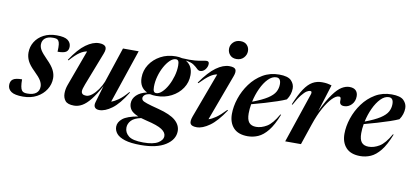

<svg xmlns="http://www.w3.org/2000/svg" viewBox="-100 -1029 3356 1554"><g transform="rotate(10 1578.0 -252.0)"><path d="M78 -124.5Q78 -55.5 93.5 -35Q101 -25 112.2 -21.8Q123.5 -18.5 139.5 -18.5Q187 -18.5 211.5 -38Q236 -57.5 236 -93Q236 -115.5 221.5 -140.8Q207 -166 165 -206.5Q123 -247 107.2 -279.8Q91.5 -312.5 91.5 -347Q91.5 -396 116.5 -436.2Q141.5 -476.5 186.8 -500.2Q232 -524 293 -524Q359 -524 385.2 -503.5Q411.5 -483 411.5 -451Q411.5 -421.5 392.2 -408Q373 -394.5 322 -394.5Q324 -434 321.5 -454.2Q319 -474.5 312 -484Q305.5 -493.5 294.8 -496.5Q284 -499.5 267 -499.5Q224.5 -499.5 201.8 -480.5Q179 -461.5 179 -429Q179 -406.5 193 -383.2Q207 -360 248.5 -318Q290.5 -276.5 307.2 -243.2Q324 -210 324 -177Q324 -126.5 297 -83.5Q270 -40.5 221.5 -14.2Q173 12 108.5 12Q40.5 12 11.8 -8Q-17 -28 -17 -61.5Q-17 -94.5 4.2 -109.5Q25.5 -124.5 78 -124.5Z M695.5 -45.5 736.5 -185.5Q696 -111 661.5 -68Q627 -25 594.5 -6.5Q562 12 528.5 12Q475.5 12 455.8 -12.2Q436 -36.5 436 -73Q436 -108 449 -143.5L557 -438Q530.5 -434.5 498.8 -413.5Q467 -392.5 421 -340.5L415.5 -345Q477.5 -439.5 534.5 -480.2Q591.5 -521 641 -521Q681 -521 695 -503.2Q709 -485.5 692.5 -444L587 -172Q571.5 -132 571.5 -115.5Q571.5 -84 611.5 -84Q634 -84 659 -104Q684 -124 706.2 -155.5Q728.5 -187 742.5 -222L839 -512H968L819.5 -72Q845 -80 878 -103.2Q911 -126.5 952 -174.5L956.5 -170.5Q895 -70 839 -29Q783 12 736 12Q710 12 698.8 -2.8Q687.5 -17.5 695.5 -45.5Z M1115.5 232.5Q1033 232.5 984.8 217.2Q936.5 202 915.5 176.8Q894.5 151.5 894.5 120.5Q894.5 83 930.5 53.5Q966.5 24 1057 8Q1010.5 -10.5 994 -33.8Q977.5 -57 977.5 -86Q977.5 -124.5 1007.8 -154Q1038 -183.5 1093 -195.5Q1028 -225.5 1028 -307Q1028 -365.5 1060 -414.8Q1092 -464 1147.2 -494Q1202.5 -524 1272.5 -524Q1300 -524 1323 -518Q1389.5 -514 1428.5 -517.5Q1467.5 -521 1488.8 -526Q1510 -531 1523.5 -531Q1544 -531 1544 -510Q1544 -485 1526.5 -463.2Q1509 -441.5 1484.5 -441.5Q1470.5 -441.5 1457.5 -455Q1444.5 -468.5 1422.2 -483.8Q1400 -499 1357 -504Q1414.5 -471 1414.5 -394.5Q1414.5 -334.5 1382 -286Q1349.5 -237.5 1294.2 -209Q1239 -180.5 1170 -180.5Q1141.5 -180.5 1118.5 -186Q1088 -181.5 1075.5 -169.8Q1063 -158 1063 -144Q1063 -134 1070.8 -126Q1078.5 -118 1108.5 -107.8Q1138.5 -97.5 1205.5 -80.5Q1306 -54.5 1348.8 -17Q1391.5 20.5 1391.5 69.5Q1391.5 139.5 1319 186Q1246.5 232.5 1115.5 232.5ZM1165.5 -203Q1189 -203 1213.2 -225.8Q1237.5 -248.5 1257.8 -285.8Q1278 -323 1290.5 -367Q1303 -411 1303 -453.5Q1303 -480 1296.5 -490.5Q1290 -501 1277 -501Q1253 -501 1229 -478.2Q1205 -455.5 1184.5 -418.5Q1164 -381.5 1151.8 -337.5Q1139.5 -293.5 1139.5 -251Q1139.5 -224 1146 -213.5Q1152.5 -203 1165.5 -203ZM977.5 114Q977.5 154 1011 181.2Q1044.5 208.5 1132.5 208.5Q1213.5 208.5 1252.8 184.8Q1292 161 1292 127.5Q1292 98.5 1256.5 74.8Q1221 51 1128 29.5Q1102.5 23.5 1081.5 17Q1025.5 28.5 1001.5 55Q977.5 81.5 977.5 114Z M1684.5 -659.5Q1684.5 -690.5 1707.2 -713.2Q1730 -736 1767 -736Q1801 -736 1820 -715.8Q1839 -695.5 1839 -666.5Q1839 -635.5 1816.8 -611.5Q1794.5 -587.5 1757.5 -587.5Q1723.5 -587.5 1704 -608.8Q1684.5 -630 1684.5 -659.5ZM1489.5 -68 1626.5 -437.5Q1600.5 -434.5 1569 -413.2Q1537.5 -392 1488.5 -341.5L1482.5 -345.5Q1548 -439.5 1605 -480.2Q1662 -521 1712.5 -521Q1755 -521 1764.5 -502.8Q1774 -484.5 1760 -447L1620 -68.5Q1644 -75 1677.5 -97.8Q1711 -120.5 1757.5 -169.5L1763 -166Q1700 -70.5 1642 -29.2Q1584 12 1537 12Q1495.5 12 1484.8 -6.5Q1474 -25 1489.5 -68Z M2192.5 -206.5Q2158 -118 2119.8 -70.8Q2081.5 -23.5 2040.5 -5.8Q1999.5 12 1955.5 12Q1877 12 1838 -30.5Q1799 -73 1799 -143.5Q1799 -205.5 1821.2 -272.2Q1843.5 -339 1885.5 -396.2Q1927.5 -453.5 1987 -488.8Q2046.5 -524 2121.5 -524Q2193.5 -524 2220.8 -496.2Q2248 -468.5 2248 -432.5Q2248 -408 2240.2 -383.5Q2232.5 -359 2217 -337Q2190 -324.5 2145 -309.2Q2100 -294 2046.2 -278Q1992.5 -262 1939 -248Q1932 -208.5 1932 -172Q1932 -120.5 1951 -97.5Q1970 -74.5 2009.5 -74.5Q2052.5 -74.5 2096.8 -101Q2141 -127.5 2186 -207ZM2103 -498Q2068 -498 2036 -465.2Q2004 -432.5 1979.8 -380.2Q1955.5 -328 1943 -269.5Q2022.5 -299.5 2065.2 -327.2Q2108 -355 2124 -384.2Q2140 -413.5 2140 -447Q2140 -498 2103 -498Z M2401 -410.5Q2405 -421.5 2403 -429.2Q2401 -437 2391.5 -437Q2380 -437 2363.2 -426.8Q2346.5 -416.5 2323 -387.5Q2299.5 -358.5 2269 -302L2263 -305Q2297.5 -388.5 2329.5 -436Q2361.5 -483.5 2396.2 -503.2Q2431 -523 2473.5 -523Q2498.5 -523 2515 -520.2Q2531.5 -517.5 2553 -511L2483 -286.5Q2529.5 -383 2567 -434.2Q2604.5 -485.5 2636.8 -504.8Q2669 -524 2699.5 -524Q2734.5 -524 2751.8 -506.5Q2769 -489 2769 -459Q2769 -417.5 2743 -390.5Q2717 -363.5 2682 -363.5Q2642.5 -363.5 2644.5 -401.5Q2645.5 -420.5 2641.8 -426.8Q2638 -433 2629 -433Q2604.5 -433 2573.5 -401.5Q2542.5 -370 2510 -311.5Q2477.5 -253 2450 -171.5L2392 0H2262.5Z M3117.5 -206.5Q3083 -118 3044.8 -70.8Q3006.5 -23.5 2965.5 -5.8Q2924.5 12 2880.5 12Q2802 12 2763 -30.5Q2724 -73 2724 -143.5Q2724 -205.5 2746.2 -272.2Q2768.5 -339 2810.5 -396.2Q2852.5 -453.5 2912 -488.8Q2971.5 -524 3046.5 -524Q3118.5 -524 3145.8 -496.2Q3173 -468.5 3173 -432.5Q3173 -408 3165.2 -383.5Q3157.5 -359 3142 -337Q3115 -324.5 3070 -309.2Q3025 -294 2971.2 -278Q2917.5 -262 2864 -248Q2857 -208.5 2857 -172Q2857 -120.5 2876 -97.5Q2895 -74.5 2934.5 -74.5Q2977.5 -74.5 3021.8 -101Q3066 -127.5 3111 -207ZM3028 -498Q2993 -498 2961 -465.2Q2929 -432.5 2904.8 -380.2Q2880.5 -328 2868 -269.5Q2947.5 -299.5 2990.2 -327.2Q3033 -355 3049 -384.2Q3065 -413.5 3065 -447Q3065 -498 3028 -498Z"/></g></svg>

Font: Newsreader Display SemiBold
Style: Italic
Weight: 600
Italic angle: -17°
Designer: Hugues Gentile
Foundry: Production Type
Version: Version 1.001